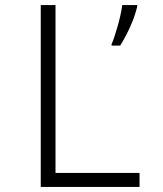

<svg xmlns="http://www.w3.org/2000/svg" viewBox="-20 -734 640 754"><path d="M528 0V-55H198V-714H140V0ZM452 -555Q474 -590 492 -630.5Q510 -671 519 -709V-714H460Q456 -681 442.5 -633Q429 -585 418 -560V-555Z"/></svg>

Font: Noto Sans Mono UI Light
Style: Regular
Weight: 300
Designer: Monotype Design team
Foundry: Monotype Imaging Inc.
Version: 1.000